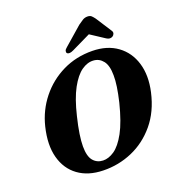

<svg xmlns="http://www.w3.org/2000/svg" viewBox="-163 -1057 1106 1201"><g transform="rotate(-20 390.5 -456.5)"><path d="M509.5 -713.5Q607.5 -712 673.5 -664Q739.5 -616 764.5 -533.2Q789.5 -450.5 766 -345Q739 -225 671.8 -144.5Q604.5 -64 512.5 -24.2Q420.5 15.5 319 13Q220 11 154.5 -36.8Q89 -84.5 66 -169.8Q43 -255 71 -370Q95.5 -470 158 -548.2Q220.5 -626.5 310.8 -670.8Q401 -715 509.5 -713.5ZM338.5 -46Q375.5 -44.5 414.8 -71.2Q454 -98 490.8 -165Q527.5 -232 557.5 -352Q570.5 -407 576.8 -449.5Q583 -492 582.5 -524.5Q582.5 -589.5 558 -620.8Q533.5 -652 495.5 -654.5Q456 -657.5 416.2 -629.8Q376.5 -602 341 -537Q305.5 -472 279.5 -363Q264 -300 257 -252.8Q250 -205.5 250 -172Q250 -106 274.2 -76.8Q298.5 -47.5 338.5 -46ZM659.5 -755Q640 -742.5 617.5 -757.5L524.5 -818.5L398.5 -757.5Q367.5 -742.5 355.5 -755Q350.5 -760 352.8 -769.8Q355 -779.5 368.5 -790L489.5 -895.5Q508 -909 522 -917.5Q536 -926 553.5 -926Q571 -926 580 -917.5Q589 -909 599 -895.5L667 -790Q674 -779.5 670.5 -769.8Q667 -760 659.5 -755Z"/></g></svg>

Font: Fraunces 9pt
Style: Bold Italic
Weight: 700
Italic angle: -16°
Version: Version 1.000;[b76b70a41]